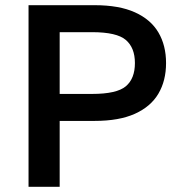

<svg xmlns="http://www.w3.org/2000/svg" viewBox="-20 -720 700 740"><path d="M90 0V-700H345Q439 -700 500 -672.5Q561 -645 590.5 -595Q620 -545 620 -477Q620 -409 590.5 -359Q561 -309 500 -281.5Q439 -254 345 -254H210V0ZM210 -358H335Q430 -358 465 -387.5Q500 -417 500 -477Q500 -536 465 -566Q430 -596 335 -596H210Z"/></svg>

Font: Golos Text Medium
Style: Regular
Weight: 500
Designer: A.Korolkova, Vitaly Kuzmin
Foundry: ParaType Ltd
Version: Version 2.004